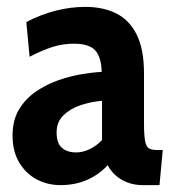

<svg xmlns="http://www.w3.org/2000/svg" viewBox="-20 -528 500 558"><path d="M155.5 10Q118 10 86.5 -6.8Q55 -23.5 35.8 -55.8Q16.5 -88 16.5 -134.5Q16.5 -178.5 35.2 -209.8Q54 -241 84.2 -261.8Q114.5 -282.5 149.5 -294.8Q184.5 -307 218 -312.5Q251.5 -318 275.5 -319Q274.5 -362 256.8 -381.5Q239 -401 195 -401Q162.5 -401 132.5 -391.5Q102.5 -382 66 -363L56.5 -464Q99 -486 142 -497Q185 -508 228 -508Q280 -508 318.2 -488.8Q356.5 -469.5 377.5 -427Q398.5 -384.5 398.5 -315V-172Q398.5 -134.5 401.8 -117.8Q405 -101 413.5 -96.5Q422 -92 437 -92H453L443.5 10H394.5Q371.5 10 351.8 2.8Q332 -4.5 317 -17.5Q302 -30.5 293 -48Q268.5 -21 233.8 -5.5Q199 10 155.5 10ZM202 -85Q220 -85 240 -94.2Q260 -103.5 276.5 -121V-235Q245 -232.5 214.8 -222.5Q184.5 -212.5 164.5 -193Q144.5 -173.5 144.5 -143Q144.5 -112.5 159.5 -98.8Q174.5 -85 202 -85Z"/></svg>

Font: Cabin
Style: Bold
Weight: 700
Width: 4
Designer: Pablo Impallari
Foundry: Pablo Impallari. http://www.impallari.com Igino Marini. http://www.ikern.com
Version: Version 3.001